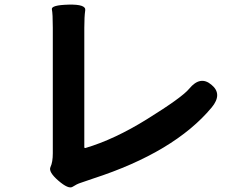

<svg xmlns="http://www.w3.org/2000/svg" viewBox="-20 -767 1040 829"><path d="M232 13Q188 -25 198 -46Q208 -67 208 -105V-647Q208 -708 204 -726.5Q200 -745 276 -747Q352 -749 348 -722.5Q344 -696 344 -647V-132Q344 -127 349 -128Q474 -165 614 -252Q767 -347 797 -384Q845 -442 893 -401Q942 -361 894 -303Q733 -110 382 4Q349 15 347 16Q345 17 328 22.5Q311 28 293.5 39.5Q276 51 232 13Z"/></svg>

Font: Resource Han Rounded JP
Style: Bold
Weight: 700
Designer: Cyano Hao (round all glyphs); Ryoko NISHIZUKA 西塚涼子 (kana, bopomofo & ideographs); Paul D. Hunt (Latin, Greek & Cyrillic)
Foundry: Cyano Hao
Version: 0.990